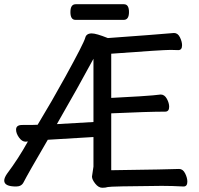

<svg xmlns="http://www.w3.org/2000/svg" viewBox="-22 -872 942 908"><path d="M563 -778H335Q311 -778 311 -815Q311 -852 336 -852H564Q588 -852 588 -815Q588 -778 563 -778ZM247 -285 420 -295V-594Q350 -464 247 -285ZM462 16Q444 16 428.5 -3.5Q413 -23 413 -37L420 -84V-224L204 -211Q111 -52 89 -9Q79 10 54 10Q-2 10 -2 -18Q-2 -31 11 -50Q65 -122 110 -203L99 -202Q82 -202 68 -221.5Q54 -241 54 -259Q54 -281 83 -281Q147 -281 156 -282Q225 -396 287 -509Q374 -667 381 -693Q386 -714 412 -714Q433 -714 488 -692Q710 -708 801 -716Q819 -716 829 -695.5Q839 -675 839 -658Q839 -635 821 -635L785 -636Q746 -636 504 -618V-409Q676 -418 700 -421Q724 -424 738 -425Q756 -425 767 -405Q778 -385 778 -367Q778 -344 759 -344Q679 -344 504 -336V-67Q788 -71 825 -73Q843 -73 853.5 -52Q864 -31 864 -13Q864 10 846 10Q792 7 743 7Q499 9 488 12.5Q477 16 462 16Z"/></svg>

Font: LXGW WenKai Medium
Style: Regular
Weight: 500
Designer: LXGW / Fontworks Inc.
Foundry: LXGW / Fontworks Inc.
Version: Version 1.501; October 10, 2024